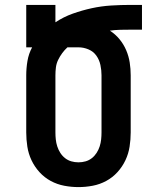

<svg xmlns="http://www.w3.org/2000/svg" viewBox="-20 -755 640 783"><path d="M300 8Q271 8 242 2.5Q213 -3 187 -17Q161 -31 141 -53Q121 -75 108.5 -101.5Q96 -128 91.5 -157Q87 -186 87 -215V-448Q87 -477 92 -506.5Q97 -536 111 -562H87V-735H206V-664Q239 -686 277 -699.5Q315 -713 354 -721.5Q393 -730 433 -732.5Q473 -735 513 -735H559V-634H513Q492 -634 470.5 -633.5Q449 -633 428 -630Q450 -616 467 -595.5Q484 -575 494.5 -550.5Q505 -526 509 -500Q513 -474 513 -448V-215Q513 -186 508.5 -157Q504 -128 491.5 -101.5Q479 -75 459 -53Q439 -31 413 -17Q387 -3 358 2.5Q329 8 300 8ZM300 -93Q315 -93 329 -97Q343 -101 354.5 -110Q366 -119 374 -131.5Q382 -144 386.5 -158Q391 -172 392.5 -186.5Q394 -201 394 -215V-448Q394 -469 389.5 -490Q385 -511 373 -528Q361 -545 341 -553.5Q321 -562 300 -562H255Q243 -551 233.5 -538Q224 -525 217 -510.5Q210 -496 208 -480Q206 -464 206 -448V-215Q206 -201 207.5 -186.5Q209 -172 213.5 -158Q218 -144 226 -131.5Q234 -119 245.5 -110Q257 -101 271 -97Q285 -93 300 -93Z"/></svg>

Font: Iosevka HT Extended
Style: Bold
Weight: 700
Width: 7
Monospace: yes
Designer: Belleve Invis
Foundry: Belleve Invis
Version: Version 32.3.0; ttfautohint (v1.8.4)